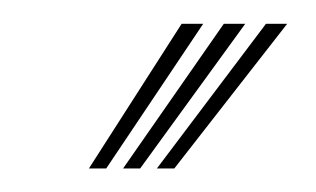

<svg xmlns="http://www.w3.org/2000/svg" viewBox="-20 -788 268 163"><path d="M55.5 -645 134.2 -767.8H152.5L70.2 -645ZM113.2 -645 205.8 -767.8H223.8L128 -645ZM84.5 -645 170 -767.8H188.2L99 -645Z"/></svg>

Font: Big Shoulders Inline Text Thin
Style: Regular
Weight: 400
Version: Version 2.002